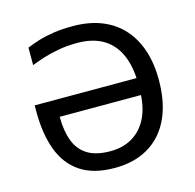

<svg xmlns="http://www.w3.org/2000/svg" viewBox="-107 -835 968 954"><g transform="rotate(-15 377.0 -357.5)"><path d="M346.7 -638.7Q297.9 -638.7 254.4 -631.1Q210.9 -623.5 174.3 -612.1Q137.7 -600.6 108.4 -588.9V-678.7Q137.2 -690.9 171.4 -701.4Q205.6 -711.9 248.8 -718.5Q292 -725.1 347.7 -725.1Q432.1 -725.1 496.6 -699.2Q561 -673.3 604.7 -624.8Q648.4 -576.2 670.7 -508.3Q692.9 -440.4 692.9 -356.4Q692.9 -272.5 672.1 -205.1Q651.4 -137.7 610.1 -89.6Q568.8 -41.5 508.5 -15.9Q448.2 9.8 369.1 9.8Q260.3 9.8 193.1 -35.2Q126 -80.1 95 -163.1Q64 -246.1 64 -359.9V-393.6H587.9Q583.5 -470.7 555.7 -525.6Q527.8 -580.6 476.1 -609.6Q424.3 -638.7 346.7 -638.7ZM369.1 -76.2Q433.1 -76.2 480.2 -103.3Q527.3 -130.4 555.2 -181.6Q583 -232.9 587.4 -306.6H169.4Q169.4 -233.9 189 -182.1Q208.5 -130.4 252.4 -103.3Q296.4 -76.2 369.1 -76.2Z"/></g></svg>

Font: Open Sans Medium
Style: Regular
Weight: 500
Designer: Monotype Design Team
Foundry: Monotype Imaging Inc.
Version: Version 3.000